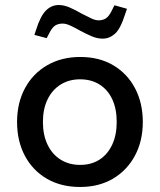

<svg xmlns="http://www.w3.org/2000/svg" viewBox="-20 -738 637 765"><path d="M299 7Q223 7 166.5 -26Q110 -59 79 -117.5Q48 -176 48 -252Q48 -328 79.5 -386.5Q111 -445 168 -478Q225 -511 300 -511Q376 -511 432 -477.5Q488 -444 518.5 -385.5Q549 -327 549 -252Q549 -176 517.5 -117.5Q486 -59 430 -26Q374 7 299 7ZM299 -81Q344 -81 376.5 -102Q409 -123 427 -161.5Q445 -200 445 -252Q445 -304 427.5 -342Q410 -380 377 -401Q344 -422 299 -422Q255 -422 221.5 -401Q188 -380 169.5 -342Q151 -304 151 -252Q151 -200 169.5 -161.5Q188 -123 221.5 -102Q255 -81 299 -81ZM166 -586 117 -599 124 -620Q141 -674 163 -696Q185 -718 214 -718Q235 -718 258 -708Q281 -698 305 -684Q325 -674 342 -665.5Q359 -657 373 -657Q390 -657 402 -665Q414 -673 424 -693L436 -717L486 -703L478 -680Q460 -623 438 -603.5Q416 -584 389 -584Q367 -584 344 -594Q321 -604 297 -617Q278 -628 260.5 -636Q243 -644 230 -644Q213 -644 201 -637Q189 -630 178 -609Z"/></svg>

Font: REM
Style: Regular
Weight: 400
Designer: Octavio Pardo
Foundry: Ashler Design
Version: Version 1.005;gftools[0.9.28]